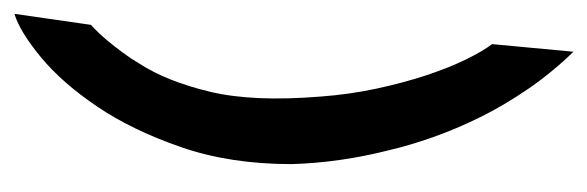

<svg xmlns="http://www.w3.org/2000/svg" viewBox="-300 -423 832 272"><g transform="rotate(-90 116.0 -287.0)"><path d="M216.8 -574.2Q205.1 -563.5 195.3 -551.8Q185.5 -540 177.7 -529.3Q168.9 -517.6 162.1 -505.9Q136.7 -466.8 122.1 -405.8Q107.4 -344.7 115.2 -249Q118.2 -208 126.5 -169.4Q134.8 -130.9 145.5 -98.6Q156.2 -66.4 168 -42.5Q179.7 -18.6 189.5 -5.9L178.7 109.4Q148.4 78.1 125.5 44.4Q102.5 10.7 85.9 -22.9Q69.3 -56.6 57.6 -89.8Q45.9 -123 39.1 -152.3Q21.5 -221.7 19.5 -290Q19.5 -377 43.5 -446.3Q67.4 -515.6 101.1 -565.4Q134.8 -615.2 170.9 -645Q207 -674.8 232.4 -682.6L216.8 -574.2Z"/></g></svg>

Font: BKP Parklife Text
Style: Regular
Weight: 400
Designer: Font Diner, Inc.; LA MECHKY PLUS GmbH
Foundry: Font Diner, Inc.; LA MECHKY PLUS GmbH
Version: Version 1.007